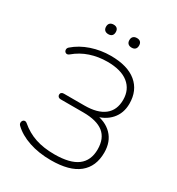

<svg xmlns="http://www.w3.org/2000/svg" viewBox="-207 -1012 1059 1149"><g transform="rotate(30 322.5 -437.5)"><path d="M57 -79Q48 -88 50 -100Q52 -112 62 -116.5Q72 -121 83 -112Q131 -71 188 -52Q245 -33 319 -33Q427 -33 478.5 -72Q530 -111 530 -188Q530 -264 484 -300.5Q438 -337 345 -337H188Q178 -337 172 -342.5Q166 -348 166 -357Q166 -366 172 -371Q178 -376 188 -376H330Q420 -376 467 -413Q514 -450 514 -521Q514 -592 464 -632Q414 -672 319 -672Q257 -672 201.5 -653.5Q146 -635 101 -597Q89 -587 78.5 -591.5Q68 -596 66.5 -608Q65 -620 75 -629Q122 -670 186 -691.5Q250 -713 319 -713Q435 -713 496.5 -662Q558 -611 558 -520Q558 -454 518.5 -409.5Q479 -365 410 -351V-365Q486 -357 530 -311.5Q574 -266 574 -191Q574 -95 510.5 -43.5Q447 8 319 8Q235 8 167 -15Q99 -38 57 -79ZM367 -850Q367 -866 376 -874.5Q385 -883 401 -883Q417 -883 425.5 -874.5Q434 -866 434 -850Q434 -834 425.5 -825.5Q417 -817 401 -817Q385 -817 376 -825.5Q367 -834 367 -850ZM206 -850Q206 -866 215 -874.5Q224 -883 240 -883Q256 -883 264.5 -874.5Q273 -866 273 -850Q273 -834 264.5 -825.5Q256 -817 240 -817Q224 -817 215 -825.5Q206 -834 206 -850Z"/></g></svg>

Font: SN Pro Thin
Style: Regular
Weight: 200
Designer: Tobias Whetton
Foundry: Supernotes
Version: Version 1.003;Glyphs 3.3 (3324)